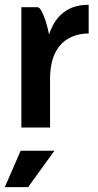

<svg xmlns="http://www.w3.org/2000/svg" viewBox="-30 -530 408 798"><path d="M55.8 96.5H196.2L86.8 247.8H-10ZM338.5 -390.8Q293 -390.8 256.8 -371.2Q220.5 -351.8 199.6 -310.6Q178.8 -269.5 178 -203.8Q178 -203.8 170.5 -203.8Q163 -203.8 155.5 -203.8Q148 -203.8 148 -203.8Q148.5 -269.5 158.1 -325.6Q167.8 -381.8 189.1 -423.1Q210.5 -464.5 247.1 -487.2Q283.8 -510 338.5 -510Q338.5 -510 338.5 -498Q338.5 -486 338.5 -468Q338.5 -450 338.5 -432.4Q338.5 -414.8 338.5 -402.8Q338.5 -390.8 338.5 -390.8ZM58.8 0V-500H125.5Q134.2 -500 143.5 -482.5Q152.8 -465 160.6 -439.6Q168.5 -414.2 173.2 -390.2Q178 -366.2 178 -354.2V0Z"/></svg>

Font: Haskoy
Style: Regular
Weight: 400
Designer: Ertekin Erdin
Foundry: Ertekin Erdin
Version: Version 1.500